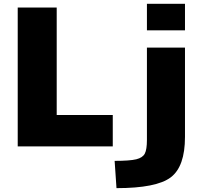

<svg xmlns="http://www.w3.org/2000/svg" viewBox="-20 -770 1075 1010"><path d="M73.2 0V-730.5H278.3V-165H573.2V0ZM583 76.2Q663.1 76.2 696.8 67.9Q730.5 59.6 741.7 38.1Q752.9 16.6 752.9 -34.2V-519.5H953.1V-49.8Q953.1 106.4 877.9 163.1Q802.7 219.7 592.8 219.7ZM752.9 -610.4V-750H953.1V-610.4Z"/></svg>

Font: GenEi M Gothic v2 Black
Style: Regular
Weight: 900
Version: Version 2.0